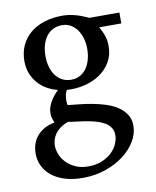

<svg xmlns="http://www.w3.org/2000/svg" viewBox="-82 -557 689 850"><g transform="rotate(-10 262.5 -132.5)"><path d="M396 66.9Q396 46.4 385.7 32Q375.5 17.6 358.6 8.3Q341.8 -1 320.6 -6.6Q299.3 -12.2 277.6 -15.9Q255.9 -19.5 235.6 -21.7Q215.3 -23.9 200.2 -26.9Q178.2 -19 163.6 -8.1Q148.9 2.9 140.1 15.6Q131.3 28.3 127.7 41.5Q124 54.7 124 66.9Q124 85 131.8 105.5Q139.6 126 155.8 143.1Q171.9 160.2 196.5 171.6Q221.2 183.1 254.9 183.1Q290.5 183.1 317.1 171.6Q343.8 160.2 361.3 143.1Q378.9 126 387.5 105.5Q396 85 396 66.9ZM339.8 -331.1Q339.8 -354.5 333.7 -376.7Q327.6 -398.9 315.9 -415.8Q304.2 -432.6 286.9 -442.9Q269.5 -453.1 247.1 -453.1Q226.1 -453.1 208.5 -444.8Q190.9 -436.5 178.5 -420.7Q166 -404.8 158.9 -381.8Q151.9 -358.9 151.9 -330.1Q151.9 -305.2 158 -283Q164.1 -260.7 176 -244.1Q188 -227.5 205.8 -217.8Q223.6 -208 247.1 -208Q269.5 -208 286.9 -217.8Q304.2 -227.5 315.9 -244.1Q327.6 -260.7 333.7 -283.2Q339.8 -305.7 339.8 -331.1ZM408.2 -415Q419.4 -397 427.2 -375.7Q435.1 -354.5 435.1 -325.2Q435.1 -285.6 417 -254.9Q398.9 -224.1 368.9 -203.6Q338.9 -183.1 300 -173.6Q261.2 -164.1 219.2 -167Q213.4 -157.2 211.2 -146Q209 -134.8 208.7 -125Q208.5 -115.2 209.5 -108.2Q210.4 -101.1 210.9 -100.1Q233.4 -97.7 262.2 -94.7Q291 -91.8 321 -86.2Q351.1 -80.6 380.1 -71.3Q409.2 -62 431.6 -47.1Q454.1 -32.2 468 -11Q481.9 10.3 481.9 40Q481.9 75.7 461.7 109.6Q441.4 143.6 406.2 170.2Q371.1 196.8 323.7 212.9Q276.4 229 222.2 229Q177.2 229 142.3 218.3Q107.4 207.5 83.5 188.5Q59.6 169.4 46.9 143.3Q34.2 117.2 34.2 86.9Q34.2 64.9 40.5 45.2Q46.9 25.4 60.1 9.5Q73.2 -6.3 93 -17.8Q112.8 -29.3 140.1 -34.2Q137.2 -42 135.3 -47.1Q133.3 -52.2 132.1 -56.9Q130.9 -61.5 130.4 -66.7Q129.9 -71.8 129.9 -80.1Q129.9 -99.6 141.8 -123.3Q153.8 -147 180.2 -173.8Q155.3 -179.7 132.8 -192.4Q110.4 -205.1 93.3 -224.4Q76.2 -243.7 66.2 -268.8Q56.2 -293.9 56.2 -324.2Q56.2 -363.8 70.8 -395.3Q85.4 -426.8 111.8 -448.7Q138.2 -470.7 175 -482.4Q211.9 -494.1 256.8 -494.1Q274.4 -494.1 291.3 -491.2Q308.1 -488.3 323 -483.6Q337.9 -479 350.6 -473.6Q363.3 -468.3 373 -463.9H507.8V-415Z"/></g></svg>

Font: BabelStone Ogham Stemless
Style: Regular
Weight: 400
Designer: Andrew West
Foundry: BabelStone
Version: Version 2.02 March 14, 2022